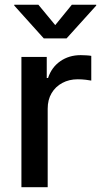

<svg xmlns="http://www.w3.org/2000/svg" viewBox="-20 -776 419 796"><path d="M68.8 0V-540H173.8V-452.6H179.2Q193.8 -497.1 230 -522.2Q266.1 -547.4 314.5 -547.4Q325.2 -547.4 337.6 -546.6Q350.1 -545.9 358.4 -544.4V-441.9Q352.5 -443.4 335.9 -445.3Q319.3 -447.3 302.2 -447.3Q266.6 -447.3 238.3 -432.1Q210 -417 193.8 -389.6Q177.7 -362.3 177.7 -325.2V0ZM139.2 -756.3 209 -671.9 277.8 -756.3H378.9V-752.9L255.9 -616.7H161.6L39.1 -752.9V-756.3Z"/></svg>

Font: V-Inter
Style: Medium-500
Weight: 500
Designer: Rasmus Andersson
Foundry: rsms
Version: Version 4.000;git-4146feb